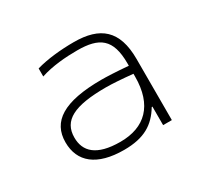

<svg xmlns="http://www.w3.org/2000/svg" viewBox="-79 -766 490 476"><g transform="rotate(-30 166.5 -528.0)"><path d="M179 -675C142 -675 102 -671 71 -662V-639C104 -650 143 -653 176 -653C239 -653 268 -633 268 -563V-556C232 -559 206 -560 192 -560C83 -560 37 -529 37 -470C37 -414 76 -381 154 -381C212 -381 243 -401 266 -439H268V-386H293V-561C293 -643 254 -675 179 -675ZM62 -469C62 -518 101 -538 192 -538C210 -538 239 -536 268 -533V-525C268 -443 226 -403 156 -403C87 -403 62 -430 62 -469Z"/></g></svg>

Font: LT Wave Thin
Style: Regular
Weight: 100
Designer: Daniel Lyons
Version: Version 2.5 (Glyphs App)